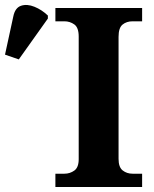

<svg xmlns="http://www.w3.org/2000/svg" viewBox="-30 -746 614 766"><path d="M191 0V-53H227Q249 -53 266.5 -65.5Q284 -78 284 -111V-600Q284 -636 266.5 -648.5Q249 -661 227 -661H191V-714H537V-661H499Q475 -661 459 -648Q443 -635 443 -599V-112Q443 -79 459.5 -66Q476 -53 499 -53H537V0ZM45 -509 -10 -528 23 -680Q30 -715 54 -723Q78 -731 107.5 -719Q137 -707 161 -684V-672Z"/></svg>

Font: Noto Serif
Style: Bold
Weight: 700
Designer: Monotype Design Team
Foundry: Monotype Imaging Inc.
Version: Version 2.014